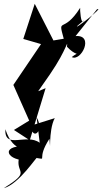

<svg xmlns="http://www.w3.org/2000/svg" viewBox="-49 -636 535 1006"><path d="M390 -529C375 -497 369 -592 371 -595C281 -453 252 -553 285 -433L231 -424L133 -616L73 -432L166 -405L21 -191L104 -4L24 45L107 99L190 -174L151 -158L213 -247C306 -383 305 -435 302 -391C383 -305 404 -398 327 -337C376 -311 447 -455 347 -447L459 -587C504 -606 326 -468 358 -502ZM49 199C37 276 114 260 -29 350C52 328 146 179 144 192C202 201 139 201 210 91C219 198 202 48 238 -17L114 22C118 105 186 52 143 -21L159 112C88 60 -26 150 -21 41C25 178 101 137 109 131C-49 117 -22 200 80 204Z"/></svg>

Font: Asimov Silicon
Style: Regular
Weight: 400
Designer: Google
Version: Version 2.000980; 2014